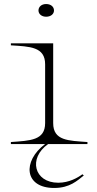

<svg xmlns="http://www.w3.org/2000/svg" viewBox="-20 -715 480 953"><path d="M34 -10V0H204C90 85 100 218 249 218C327 218 364 181 396 156L389 150C366 167 323 192 269 192C149 192 119 70 219 0H414V-10C320 -17 244 -16 244 -104V-500H34V-490C128 -484 204 -483 204 -396V-104C204 -18 130 -17 34 -10ZM248 -663C248 -681 233 -695 209 -695C186 -695 171 -681 171 -663C171 -646 186 -632 209 -632C233 -632 248 -646 248 -663Z"/></svg>

Font: Sprat Extended Thin
Style: Regular
Weight: 100
Width: 9
Designer: Ethan Nakache
Foundry: Collletttivo
Version: Version 2.000;Glyphs 3.2 (3217)